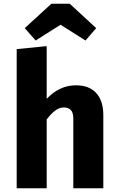

<svg xmlns="http://www.w3.org/2000/svg" viewBox="-20 -1004 640 1024"><path d="M69 0V-742L229 -758V-477Q262 -512 301 -530.5Q340 -549 385 -549Q456 -549 493.5 -507.5Q531 -466 531 -390V0H371V-371Q371 -404 357.5 -417.5Q344 -431 321 -431Q296 -431 274 -414Q252 -397 229 -367V0ZM170 -788 112 -854 254 -984H352L493 -854L436 -788L303 -872Z"/></svg>

Font: Qzxlaeiskcpccdgjqmyffctclhy
Style: Regular
Weight: 700
Monospace: yes
Designer: Carrois Corporate & Edenspiekermann
Foundry: Carrois Corporate GbR & Edenspiekermann AG
Version: Version 2.001